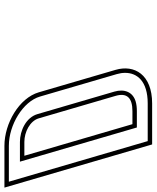

<svg xmlns="http://www.w3.org/2000/svg" viewBox="-92 -767 707 867"><g transform="rotate(-90 261.5 -333.5)"><path d="M36.6 -667H-152.2L42.8 0H227.8C358.8 0 404.3 -80.5 379.6 -165L278.1 -512C252.2 -600.7 137.9 -667 36.6 -667ZM262.1 -165C276.9 -114.3 253.9 -89 193.1 -89H134.3L-8.4 -577H54.1C99.3 -577 149.1 -551.4 160.6 -512ZM36.6 -647C131.2 -647 236.5 -583.3 259 -506.4L360.4 -159.4C364.1 -146.6 366 -134.2 366 -122.5C366.3 -68.1 329 -20 227.8 -20H57.8L-125.5 -647ZM281.3 -170.6 179.8 -517.6C164.7 -569.5 104.9 -597 54.1 -597H-35L119.3 -69H193.1C209.2 -69 223.6 -70.6 236.4 -74.3C280.2 -87.1 294.4 -125.9 281.3 -170.6Z"/></g></svg>

Font: Din Kursivschrift
Style: BreitLeftGho
Weight: 400
Version: Version 1.089